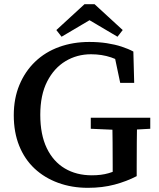

<svg xmlns="http://www.w3.org/2000/svg" viewBox="-20 -884 764 920"><path d="M401 16Q324 16 258.5 -8Q193 -32 145.5 -76.5Q98 -121 72 -185.5Q46 -250 46 -332Q46 -412 73 -477Q100 -542 148.5 -588.5Q197 -635 263.5 -659Q330 -683 408 -683Q453 -683 492 -677Q531 -671 563 -660.5Q595 -650 619 -637L623 -487H556L525 -634L593 -625V-565Q557 -594 512.5 -609Q468 -624 416 -624Q349 -624 294 -591Q239 -558 206 -493.5Q173 -429 173 -334Q173 -239 204 -174.5Q235 -110 290.5 -77Q346 -44 420 -44Q466 -44 500 -54Q534 -64 569 -82L520 -29V-88Q520 -145 519.5 -203.5Q519 -262 518 -320H637Q636 -262 635.5 -203.5Q635 -145 635 -87V-40Q587 -15 529 0.5Q471 16 401 16ZM415 -267V-320H700V-267L592 -261H552ZM433 -864 568 -740 543 -708 367 -812H451L275 -708L250 -740L385 -864Z"/></svg>

Font: Source Serif 4 Medium
Style: Regular
Weight: 500
Designer: Frank Grießhammer
Foundry: Adobe Systems Incorporated
Version: Version 4.004;hotconv 1.0.116;makeotfexe 2.5.65601